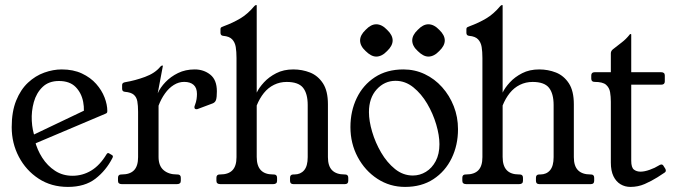

<svg xmlns="http://www.w3.org/2000/svg" viewBox="-20 -724 2647 755"><path d="M422 -102.5Q397 -53.5 355.2 -21.2Q313.5 11 247 11Q181.5 11 131.9 -21.5Q82.2 -54 54.1 -107.5Q26 -161 26 -224Q26 -285 43.6 -328.5Q61.2 -372 90.2 -399Q119.2 -426 154.1 -438.5Q189 -451 222.8 -451Q268 -451 302 -435.1Q336 -419.2 358.1 -394.2Q380.2 -369.2 391.1 -340.9Q402 -312.5 402 -287.5Q402 -285.5 401.5 -283.1Q401 -280.8 399 -279.1Q397 -277.5 394 -276.5L75.8 -141.8L65.2 -172L341 -303.5L305 -253.5Q313.8 -288.2 307.1 -323.2Q300.5 -358.2 277.4 -381.9Q254.2 -405.5 211.8 -405.5Q171.8 -405.5 147.4 -382Q123 -358.5 113 -322.5Q103 -286.5 105 -248.8Q107 -211 118 -182.8L117 -171.5Q125.8 -135.5 146.1 -103.8Q166.5 -72 196.5 -52.4Q226.5 -32.8 265 -32.8Q304.5 -32.8 338.6 -53.2Q372.8 -73.8 399.2 -117.8Q403.2 -124.2 408.5 -121.2L420.8 -114Q426.5 -110.5 422 -102.5Z M458.5 0Q444 0 444 -13V-25Q444 -38 457 -38H459Q491 -38 507 -54.5Q523 -71 523 -106V-284.5Q523 -309.2 520 -325.6Q517 -342 506.1 -351.5Q495.2 -361 471 -363Q460.2 -364 460.2 -375V-390Q460.2 -399.2 473.2 -401Q510.8 -407.2 550.1 -421.6Q589.5 -436 610.5 -461.8Q614.5 -466.2 617.5 -466.2H618.5Q620.8 -466.2 620.5 -465L600.2 -357Q610.2 -379.8 630.6 -401.1Q651 -422.5 680.1 -436.8Q709.2 -451 745.5 -451Q781.2 -451 807 -430.4Q832.8 -409.8 832.8 -364.8Q832.8 -341.8 829.6 -331.6Q826.5 -321.5 816.5 -317.5L760.5 -296.5Q758.5 -295.5 756.5 -295Q754.5 -294.5 752.5 -294.5Q744.5 -294.5 744.5 -302.5Q744.5 -304.5 745 -306.5Q745.5 -308.5 746.5 -310.5Q751.5 -323.5 753 -334.5Q754.5 -345.5 754.5 -354.5Q754.5 -378.5 741.4 -390.2Q728.2 -402 704.2 -402Q682.8 -402 663.4 -389.9Q644 -377.8 628.8 -356.5Q613.5 -335.2 603.5 -308.5V-106.8Q603.5 -71.8 623.4 -54.9Q643.2 -38 675.2 -38H677.8Q691 -38 691 -25V-13Q691 0 676.2 0Z M1056.5 -38Q1069.5 -38 1069.5 -25V-13Q1069.5 0 1054.5 0H846Q831 0 831 -13V-25Q831 -38 844 -38H846Q878 -38 894 -54.5Q910 -71 910 -106V-496Q910 -521 907 -539.2Q904 -557.5 893 -569.2Q882 -581 858 -583Q847 -584 847 -595V-610Q847 -615 850.8 -617.1Q854.5 -619.2 860 -621Q895.5 -634 924.9 -651.5Q954.2 -669 980 -699.8Q983.8 -704 986.5 -704H987.5Q989.5 -704 989.5 -702.8V-359.8Q998.5 -379 1017.9 -400.1Q1037.2 -421.2 1066.2 -436.1Q1095.2 -451 1133.2 -451Q1168.2 -451 1199.2 -438.8Q1230.2 -426.5 1249.9 -396.5Q1269.5 -366.5 1269.5 -314V-106Q1269.5 -71 1286 -54.5Q1302.5 -38 1334.5 -38H1336.5Q1349.5 -38 1349.5 -25V-13Q1349.5 0 1336.5 0H1133.5Q1120.5 0 1120.5 -13V-25Q1120.5 -38 1133.5 -38H1137.8Q1161.8 -38 1175.9 -54.5Q1190 -71 1190 -106V-311Q1190 -355.8 1171.8 -378.8Q1153.5 -401.8 1107.2 -401.8Q1080.5 -401.8 1057.5 -390.5Q1034.5 -379.2 1017.6 -358.2Q1000.8 -337.2 989.5 -309.2V-107Q989.5 -72 1005.5 -55Q1021.5 -38 1053.5 -38Z M1572.8 11Q1512.8 11 1464 -20.9Q1415.2 -52.8 1386.6 -106.4Q1358 -160 1358 -224.2Q1358 -287 1382.8 -338.4Q1407.5 -389.8 1454.2 -420.4Q1501 -451 1566.2 -451Q1611.2 -451 1650.2 -432.5Q1689.2 -414 1718.5 -381.2Q1747.8 -348.5 1764.4 -306.1Q1781 -263.8 1781 -216Q1781 -153.2 1756 -101.8Q1731 -50.2 1684.4 -19.6Q1637.8 11 1572.8 11ZM1603.5 -33.8Q1631 -33.8 1654.9 -48.4Q1678.8 -63 1693.4 -90.6Q1708 -118.2 1708 -157Q1708 -191.5 1695.4 -234.4Q1682.8 -277.2 1659.9 -316.2Q1637 -355.2 1605.2 -380.8Q1573.5 -406.2 1535.5 -406.2Q1492 -406.2 1461.4 -372.6Q1430.8 -339 1430.8 -283Q1430.8 -248.5 1443.4 -205.8Q1456 -163 1478.9 -123.9Q1501.8 -84.8 1533.5 -59.2Q1565.2 -33.8 1603.5 -33.8ZM1459.4 -628.5Q1481.5 -628.5 1502.2 -606.7Q1524 -586 1524 -565Q1524 -544 1502.2 -523.3Q1481.5 -501.5 1459.5 -501.5Q1439.7 -501.5 1417.8 -523.2Q1396 -543.1 1396 -565.1Q1396 -586 1417.8 -606.7Q1438.5 -628.5 1459.4 -628.5ZM1664.4 -628.5Q1686.5 -628.5 1707.2 -606.7Q1729 -586 1729 -565Q1729 -544 1707.2 -523.3Q1686.5 -501.5 1664.5 -501.5Q1644.7 -501.5 1622.8 -523.2Q1601 -543.1 1601 -565.1Q1601 -586 1622.8 -606.7Q1643.5 -628.5 1664.4 -628.5Z M2023.5 -38Q2036.5 -38 2036.5 -25V-13Q2036.5 0 2021.5 0H1813Q1798 0 1798 -13V-25Q1798 -38 1811 -38H1813Q1845 -38 1861 -54.5Q1877 -71 1877 -106V-496Q1877 -521 1874 -539.2Q1871 -557.5 1860 -569.2Q1849 -581 1825 -583Q1814 -584 1814 -595V-610Q1814 -615 1817.8 -617.1Q1821.5 -619.2 1827 -621Q1862.5 -634 1891.9 -651.5Q1921.2 -669 1947 -699.8Q1950.8 -704 1953.5 -704H1954.5Q1956.5 -704 1956.5 -702.8V-359.8Q1965.5 -379 1984.9 -400.1Q2004.2 -421.2 2033.2 -436.1Q2062.2 -451 2100.2 -451Q2135.2 -451 2166.2 -438.8Q2197.2 -426.5 2216.9 -396.5Q2236.5 -366.5 2236.5 -314V-106Q2236.5 -71 2253 -54.5Q2269.5 -38 2301.5 -38H2303.5Q2316.5 -38 2316.5 -25V-13Q2316.5 0 2303.5 0H2100.5Q2087.5 0 2087.5 -13V-25Q2087.5 -38 2100.5 -38H2104.8Q2128.8 -38 2142.9 -54.5Q2157 -71 2157 -106V-311Q2157 -355.8 2138.8 -378.8Q2120.5 -401.8 2074.2 -401.8Q2047.5 -401.8 2024.5 -390.5Q2001.5 -379.2 1984.6 -358.2Q1967.8 -337.2 1956.5 -309.2V-107Q1956.5 -72 1972.5 -55Q1988.5 -38 2020.5 -38Z M2596 -60.8Q2598.2 -57 2598.2 -52.8Q2598.2 -47.8 2591.2 -43.8L2565.2 -26.8Q2541.2 -11.8 2515.1 -0.4Q2489 11 2459 11Q2437.5 11 2420 0.5Q2402.5 -10 2392.2 -31.2Q2382 -52.5 2382 -85V-323.8Q2382 -344 2379 -361.8Q2376 -379.5 2363 -390.8Q2350 -402 2318 -402Q2305 -402 2305 -415V-427Q2305 -440 2318 -440H2382V-514Q2382 -523.5 2390 -530Q2409.2 -545.5 2425.4 -557.6Q2441.5 -569.8 2456 -588Q2456.2 -590 2459.2 -590H2461.2Q2462.2 -590 2462.2 -587V-440H2580.2Q2594.2 -440 2594.2 -427V-404Q2594.2 -391 2580.2 -391H2462.2V-91.8Q2462.2 -65.2 2472.8 -57.1Q2483.2 -49 2499.2 -49Q2514.2 -49 2535 -56.4Q2555.8 -63.8 2569.8 -72.8Q2572.8 -74.8 2575.6 -76Q2578.5 -77.2 2580.5 -77.2Q2586.5 -77.2 2589.5 -71Z"/></svg>

Font: Young Serif Light
Style: Regular
Weight: 300
Designer: Bastien Sozeau
Foundry: NBR — Bastien Sozeau
Version: Version 5.001